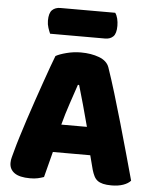

<svg xmlns="http://www.w3.org/2000/svg" viewBox="-57 -868 740 926"><g transform="rotate(5 313.5 -405.5)"><path d="M194 -588Q211 -598 245.5 -607Q280 -616 315 -616Q365 -616 403.5 -601.5Q442 -587 453 -556Q471 -504 492 -435Q513 -366 534 -292.5Q555 -219 575 -147.5Q595 -76 610 -21Q598 -7 574 1.5Q550 10 517 10Q493 10 476.5 6Q460 2 449.5 -6Q439 -14 432.5 -27Q426 -40 421 -57L403 -126H222Q214 -96 206 -64Q198 -32 190 -2Q176 3 160.5 6.5Q145 10 123 10Q72 10 47.5 -7.5Q23 -25 23 -56Q23 -70 27 -84Q31 -98 36 -117Q43 -144 55.5 -184Q68 -224 83 -270.5Q98 -317 115 -366Q132 -415 147 -458.5Q162 -502 174.5 -536Q187 -570 194 -588ZM314 -459Q300 -417 282.5 -365.5Q265 -314 251 -261H375Q361 -315 346.5 -366.5Q332 -418 320 -459ZM159 -693Q154 -704 148.5 -720.5Q143 -737 143 -755Q143 -792 158 -806.5Q173 -821 198 -821H463Q471 -810 475 -793.5Q479 -777 479 -759Q479 -722 464.5 -707.5Q450 -693 425 -693Z"/></g></svg>

Font: Baloo Da
Style: Regular
Weight: 400
Designer: Noopur Datye and Ek Type
Foundry: Ek Type
Version: Version 1.443;PS 1.000;hotconv 16.6.51;makeotf.lib2.5.65220;